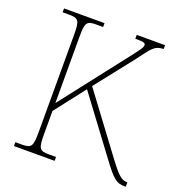

<svg xmlns="http://www.w3.org/2000/svg" viewBox="-129 -825 883 936"><g transform="rotate(20 312.5 -357.0)"><path d="M45 0H256V-20H219C168 -20 163 -31 163 -109V-225L285 -382L496 -99C559 -14 576 0 619 0H625V-23H622C595 -23 577 -38 526 -106L303 -405L455 -598C510 -670 520 -693 569 -694V-714H422V-694C459 -694 475 -693 475 -680C475 -666 463 -652 416 -591L163 -266V-606C163 -683 169 -694 219 -694H255V-714H45V-694H79C129 -694 135 -683 135 -606V-108C135 -31 129 -20 79 -20H45Z"/></g></svg>

Font: Noto Serif Thai SemiCondensed Thin
Style: Regular
Weight: 100
Width: 4
Designer: Monotype Design Team
Foundry: Monotype Imaging Inc.
Version: Version 2.002